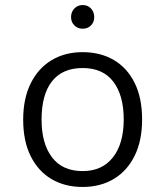

<svg xmlns="http://www.w3.org/2000/svg" viewBox="-20 -730 656 762"><path d="M308 12Q237.5 12 184.5 -19.2Q131.5 -50.5 101.8 -110.2Q72 -170 72 -255Q72 -339 101.8 -399Q131.5 -459 184.5 -491Q237.5 -523 308 -523Q378.5 -523 431.8 -491.8Q485 -460.5 514.5 -400.8Q544 -341 544 -256Q544 -172 514.5 -112Q485 -52 431.8 -20Q378.5 12 308 12ZM308 -51Q385.5 -51 428.2 -105.5Q471 -160 471 -256Q471 -351.5 429.8 -405.8Q388.5 -460 308 -460Q228 -460 186.5 -407.5Q145 -355 145 -255Q145 -160 186.5 -105.5Q228 -51 308 -51ZM308 -616Q288.5 -616 275.2 -629.2Q262 -642.5 262 -662Q262 -682.5 275.2 -696.2Q288.5 -710 308 -710Q328.5 -710 341.2 -696.2Q354 -682.5 354 -662Q354 -642.5 341.2 -629.2Q328.5 -616 308 -616Z"/></svg>

Font: Overpass Mono Light
Style: Regular
Weight: 300
Monospace: yes
Designer: Delve Withrington, Dave Bailey
Foundry: Delve Fonts LLC
Version: Version 4.000